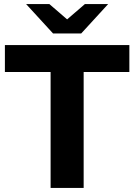

<svg xmlns="http://www.w3.org/2000/svg" viewBox="-20 -921 658 941"><path d="M378 -757 510 -901H396L309 -826L222 -901H108L240 -757ZM4 -700V-568H228V0H390V-568H614V-700Z"/></svg>

Font: AWKNG-Font
Style: Bold
Weight: 700
Designer: Awakening Church
Foundry: Awakening Church
Version: Version 1.700;PS 001.700;hotconv 1.0.88;makeotf.lib2.5.64775